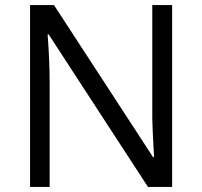

<svg xmlns="http://www.w3.org/2000/svg" viewBox="-20 -734 794 754"><path d="M656 0H561L171 -599H167Q175 -494 175 -406V0H98V-714H192L581 -117H585Q584 -130 580.5 -201.5Q577 -273 578 -304V-714H656Z"/></svg>

Font: Stephens Clock
Style: Regular
Weight: 400
Designer: Peter Wiegel (catfonts.de) with slight modifications by DT1.org
Version: Version 0.9.1